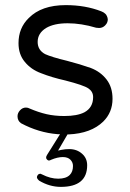

<svg xmlns="http://www.w3.org/2000/svg" viewBox="-20 -523 509 754"><path d="M218.8 210.9Q322.3 210.9 322.3 126Q322.3 98.6 302.7 81.1Q282.2 62.5 252 62.5Q236.3 62.5 221.7 65.4L208 68.4L245.1 4.9H249Q337.9 1 385.7 -45.9Q421.9 -82 421.9 -134.8Q421.9 -180.7 398.4 -210.9Q375 -241.2 336.9 -255.9Q295.9 -270.5 243.2 -284.2Q182.6 -298.8 157.2 -310.5Q127.9 -326.2 127.9 -358.4Q127.9 -392.6 161.1 -413.1Q192.4 -431.6 245.6 -431.6Q298.8 -431.6 357.4 -414.1L369.1 -413.1Q382.8 -413.1 392.6 -422.9Q399.4 -429.7 401.4 -436Q403.3 -442.4 403.3 -446.3Q403.3 -450.2 402.3 -453.1Q400.4 -460 396.5 -465.8L392.6 -469.7Q387.7 -474.6 377.9 -478.5Q315.4 -502.9 238.3 -502.9Q142.6 -502.9 92.8 -452.1Q52.7 -413.1 52.7 -353.5Q52.7 -309.6 77.1 -280.3Q101.6 -250 141.6 -235.4Q183.6 -218.8 236.3 -207Q308.6 -188.5 327.1 -175.8Q345.7 -163.1 345.7 -141.6Q345.7 -100.6 311.5 -82Q283.2 -67.4 232.4 -67.4Q194.3 -67.4 162.6 -74.7Q130.9 -82 96.7 -96.7Q89.8 -100.6 82 -100.6Q68.4 -100.6 58.6 -89.8Q48.8 -79.1 48.8 -66.4Q48.8 -48.8 62.5 -39.1Q131.8 -2 206.1 3.9H215.8L165 85Q161.1 90.8 161.1 95.7Q161.1 100.6 165 104Q168.9 107.4 171.9 107.4Q175.8 107.4 180.7 104.5Q206.1 93.8 226.6 93.8Q246.1 93.8 256.3 104Q266.6 114.3 266.6 128.9Q266.6 151.4 253.9 164.1Q239.3 178.7 208.5 178.7Q177.7 178.7 145.5 162.1Q140.6 160.2 138.7 159.2Q132.8 159.2 128.9 163.6Q125 168 125 172.9Q125 178.7 133.8 186.5Q174.8 210.9 218.8 210.9Z"/></svg>

Font: FakePearl
Style: Light
Weight: 350
Version: Version 1.2